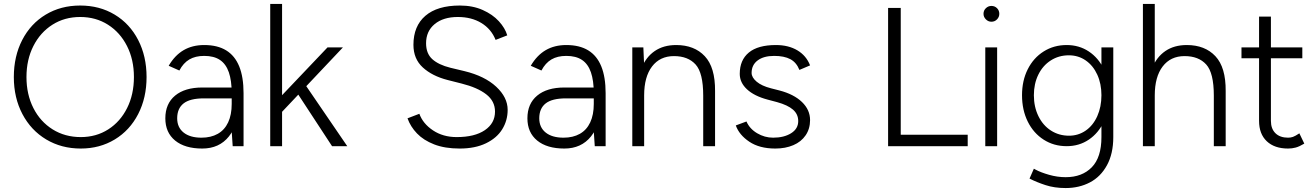

<svg xmlns="http://www.w3.org/2000/svg" viewBox="-20 -740 6653 972"><path d="M50 -350Q50 -455 92.5 -537.5Q135 -620 211.5 -666Q288 -712 386 -712Q484 -712 560.5 -666Q637 -620 679.5 -537.5Q722 -455 722 -350Q722 -245 679.5 -162.5Q637 -80 561 -34Q485 12 389 12Q291 12 214 -34Q137 -80 93.5 -162.5Q50 -245 50 -350ZM658 -350Q658 -438 623 -507Q588 -576 526.5 -615Q465 -654 386 -654Q307 -654 245.5 -615Q184 -576 149 -507Q114 -438 114 -350Q114 -262 149 -193Q184 -124 246.5 -85Q309 -46 389 -46Q467 -46 528 -85Q589 -124 623.5 -193Q658 -262 658 -350Z M1153 -75V-268Q1153 -332 1138.5 -374Q1124 -416 1093.5 -436.5Q1063 -457 1014 -457Q969 -457 938.5 -439Q908 -421 888 -383L834 -407Q865 -460 909.5 -486Q954 -512 1014 -512Q1081 -512 1125 -485Q1169 -458 1191 -404Q1213 -350 1213 -268V0H1158ZM817 -141Q817 -215 866.5 -256Q916 -297 1004 -297H1154V-242H1012Q942 -242 909.5 -216.5Q877 -191 877 -141Q877 -95 909.5 -69Q942 -43 1000 -43Q1048 -43 1082.5 -62.5Q1117 -82 1135 -120.5Q1153 -159 1153 -214H1188Q1188 -111 1139 -49.5Q1090 12 1004 12Q916 12 866.5 -28.5Q817 -69 817 -141Z M1367 -215 1638 -500H1716L1408 -174ZM1348 -720H1408V0H1348ZM1462 -304 1501 -347 1738 0H1661Z M2043 -141 2103 -164Q2121 -114 2172 -80Q2223 -46 2292 -46Q2383 -46 2434.5 -81Q2486 -116 2486 -175Q2486 -228 2441.5 -262.5Q2397 -297 2317 -317L2246 -335Q2168 -355 2120.5 -398.5Q2073 -442 2073 -513Q2073 -608 2133.5 -660Q2194 -712 2308 -712Q2373 -712 2423.5 -689.5Q2474 -667 2505.5 -632.5Q2537 -598 2548 -561L2489 -538Q2467 -593 2417 -623.5Q2367 -654 2298 -654Q2224 -654 2180.5 -618Q2137 -582 2137 -521Q2137 -469 2168.5 -440.5Q2200 -412 2260 -397L2331 -380Q2434 -355 2492 -301Q2550 -247 2550 -184Q2550 -130 2522.5 -85.5Q2495 -41 2440 -14.5Q2385 12 2307 12Q2232 12 2178 -9Q2124 -30 2091 -64.5Q2058 -99 2043 -141Z M2986 -75V-268Q2986 -332 2971.5 -374Q2957 -416 2926.5 -436.5Q2896 -457 2847 -457Q2802 -457 2771.5 -439Q2741 -421 2721 -383L2667 -407Q2698 -460 2742.5 -486Q2787 -512 2847 -512Q2914 -512 2958 -485Q3002 -458 3024 -404Q3046 -350 3046 -268V0H2991ZM2650 -141Q2650 -215 2699.5 -256Q2749 -297 2837 -297H2987V-242H2845Q2775 -242 2742.5 -216.5Q2710 -191 2710 -141Q2710 -95 2742.5 -69Q2775 -43 2833 -43Q2881 -43 2915.5 -62.5Q2950 -82 2968 -120.5Q2986 -159 2986 -214H3021Q3021 -111 2972 -49.5Q2923 12 2837 12Q2749 12 2699.5 -28.5Q2650 -69 2650 -141Z M3181 -500H3237L3241 -408V0H3181ZM3540 -256H3600V0H3540ZM3392 -456Q3321 -456 3281 -403.5Q3241 -351 3241 -257H3204Q3204 -337 3227 -394Q3250 -451 3294.5 -481.5Q3339 -512 3403 -512Q3495 -512 3548 -455.5Q3601 -399 3600 -279V-256H3540Q3540 -371 3501.5 -413.5Q3463 -456 3392 -456Z M3705 -105 3759 -125Q3775 -88 3813 -65.5Q3851 -43 3894 -43Q3949 -43 3985 -65.5Q4021 -88 4021 -127Q4021 -162 3994.5 -185Q3968 -208 3914 -223L3865 -236Q3798 -254 3761.5 -288Q3725 -322 3725 -366Q3725 -436 3771 -474Q3817 -512 3908 -512Q3972 -512 4017 -485Q4062 -458 4081 -409L4027 -386Q4012 -424 3981 -440.5Q3950 -457 3899 -457Q3846 -457 3815.5 -434Q3785 -411 3785 -371Q3785 -348 3810.5 -326.5Q3836 -305 3883 -293L3926 -282Q3999 -263 4040 -223.5Q4081 -184 4081 -132Q4081 -88 4058.5 -55Q4036 -22 3996 -5Q3956 12 3905 12Q3825 12 3773.5 -22.5Q3722 -57 3705 -105Z M4476 -700H4540V-58H4879V0H4476Z M4968 -500H5028V0H4968ZM4959 -670Q4959 -687 4971 -698.5Q4983 -710 4999 -710Q5016 -710 5027.5 -698.5Q5039 -687 5039 -670Q5039 -654 5027.5 -642Q5016 -630 4999 -630Q4983 -630 4971 -642Q4959 -654 4959 -670Z M5194 165 5192 164 5214 114 5223 119Q5249 133 5291 145Q5333 157 5375 157Q5458 157 5507 107Q5556 57 5556 -46V-500H5616V-46Q5616 38 5584 96.5Q5552 155 5497.5 183.5Q5443 212 5375 212Q5318 212 5272.5 197Q5227 182 5194 165ZM5154 -258Q5154 -332 5183 -389.5Q5212 -447 5263.5 -479.5Q5315 -512 5380 -512Q5443 -512 5492 -479.5Q5541 -447 5568.5 -389.5Q5596 -332 5596 -258Q5596 -183 5568.5 -124.5Q5541 -66 5492 -33Q5443 0 5380 0Q5315 0 5263.5 -33Q5212 -66 5183 -124.5Q5154 -183 5154 -258ZM5556 -258Q5556 -316 5535 -362Q5514 -408 5476.5 -434Q5439 -460 5391 -460Q5340 -460 5299.5 -434Q5259 -408 5236.5 -362Q5214 -316 5214 -258Q5214 -199 5237 -152Q5260 -105 5300.5 -79Q5341 -53 5392 -53Q5439 -53 5476.5 -79Q5514 -105 5535 -152Q5556 -199 5556 -258Z M5766 -720H5826V0H5766ZM6125 -256H6185V0H6125ZM5977 -456Q5906 -456 5866 -403.5Q5826 -351 5826 -257H5789Q5789 -337 5812 -394Q5835 -451 5879.5 -481.5Q5924 -512 5988 -512Q6080 -512 6133 -455.5Q6186 -399 6185 -279V-256H6125Q6125 -371 6086.5 -413.5Q6048 -456 5977 -456Z M6354 -128V-656H6414V-128Q6414 -88 6437 -65.5Q6460 -43 6501 -43Q6514 -43 6525.5 -47Q6537 -51 6558 -65L6583 -13Q6558 2 6539.5 7Q6521 12 6501 12Q6432 12 6393 -25Q6354 -62 6354 -128ZM6265 -500H6573V-445H6265Z"/></svg>

Font: Oak Sans Light
Style: Regular
Weight: 400
Designer: Erik Kennedy, Walven
Foundry: Erik Kennedy, Walven
Version: Version 1.100;Glyphs 3.1.2 (3151)